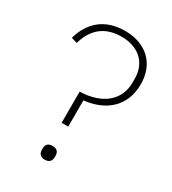

<svg xmlns="http://www.w3.org/2000/svg" viewBox="-176 -805 813 907"><g transform="rotate(30 231.0 -351.5)"><path d="M230 -184V-327C349 -340 427 -410 427 -529C427 -638 355 -710 238 -710C126 -710 61 -649 35 -556L67 -546C90 -628 143 -678 237 -678C332 -678 389 -621 389 -538V-515C389 -421 317 -357 194 -354V-184ZM212 7C235 7 247 -6 247 -26V-35C247 -56 236 -68 212 -68C188 -68 177 -56 177 -35V-26C177 -6 189 7 212 7Z"/></g></svg>

Font: IBM Plex Arabic ExtraLight
Style: Regular
Weight: 200
Designer: Mike Abbink, Paul van der Laan, Pieter van Rosmalen, Wael Morcos, Khajak Apelian
Foundry: Bold Monday
Version: Version 1.0